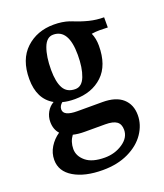

<svg xmlns="http://www.w3.org/2000/svg" viewBox="-130 -572 742 869"><g transform="rotate(-20 241.0 -137.5)"><path d="M418 -390Q399 -390 379 -387Q391 -360 391 -326Q391 -231 340 -183Q289 -135 207 -135Q173 -135 148 -142Q132 -129 132 -112Q132 -80 198 -80H319Q383 -80 416 -50.5Q449 -21 449 30Q449 76 421 117.5Q393 159 340 184.5Q287 210 216 210Q130 210 77 178.5Q24 147 24 92Q24 59 41.5 30.5Q59 2 87 -17Q66 -40 66 -76Q66 -101 78 -122.5Q90 -144 111 -156Q43 -194 43 -291Q43 -385 96.5 -435Q150 -485 231 -485Q272 -485 305 -474L309 -472L313 -471Q352 -455 386.5 -446.5Q421 -438 457 -438V-389ZM287 -319Q287 -443 213 -443Q181 -443 165.5 -401.5Q150 -360 150 -296Q150 -238 167 -207.5Q184 -177 224 -177Q256 -177 271.5 -217Q287 -257 287 -319ZM176 -152ZM198 19Q166 19 142 13Q122 40 122 75Q122 109 152.5 134.5Q183 160 244 160Q292 160 330 134.5Q368 109 368 71Q368 44 351 31.5Q334 19 296 19Z"/></g></svg>

Font: Gupter
Style: Bold
Weight: 700
Designer: Octavio Pardo
Version: Version 1.000